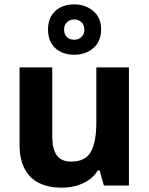

<svg xmlns="http://www.w3.org/2000/svg" viewBox="-20 -858 690 888"><path d="M576.3 -546.4V0H460.4L440.7 -69.8H432.4Q415.4 -41.8 388.7 -24.1Q362 -6.4 330.3 1.8Q298.6 10 264.2 10Q206.3 10 162.5 -10.8Q118.7 -31.6 94.6 -75.8Q70.5 -120.1 70.5 -189.9V-546.4H221.7V-227.6Q221.7 -169.7 242.4 -140.1Q263.2 -110.6 308.4 -110.6Q376 -110.6 400.7 -156.9Q425.5 -203.3 425.5 -289.9V-546.4ZM323.3 -604.8Q268.8 -604.8 235.4 -635.8Q202.1 -666.9 202.1 -721.2Q202.1 -776 235.4 -806.9Q268.8 -837.7 323.3 -837.7Q375.1 -837.7 411.4 -806.9Q447.7 -776 447.7 -722.2Q447.7 -666.9 411.9 -635.8Q376.1 -604.8 323.3 -604.8ZM323.3 -674.3Q343.4 -674.3 356.7 -687.2Q370.1 -700 370.1 -721.2Q370.1 -742.9 356.5 -755.4Q343 -768 323.3 -768Q303.5 -768 290 -755.4Q276.4 -742.9 276.4 -721.2Q276.4 -700 288.5 -687.2Q300.5 -674.3 323.3 -674.3Z"/></svg>

Font: Noto Sans Meetei Mayek
Style: Regular
Weight: 400
Designer: Monotype Design Team and Neelakash Kshetrimayum
Foundry: Monotype Imaging Inc.
Version: Version 2.002